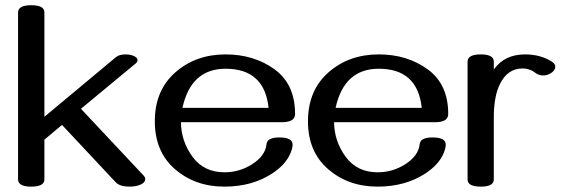

<svg xmlns="http://www.w3.org/2000/svg" viewBox="-20 -694 2132 726"><path d="M470.7 11.7Q432.6 11.7 417.5 -4.9L214.4 -221.7L147.9 -166V-15.6Q147.9 11.7 98.1 11.7Q48.3 11.7 48.3 -15.6V-647Q48.3 -674.3 98.1 -674.3Q147.9 -674.3 147.9 -647V-252.4L418 -477.5Q430.2 -488.3 455.6 -488.3Q468.3 -488.3 477.5 -485.4Q500 -479 500 -465.8Q500 -460.4 493.7 -454.6L286.1 -282.7L523.4 -29.8Q529.3 -23.4 529.3 -17.6Q529.3 1.5 494.6 9.3Q483.4 11.7 470.7 11.7Z M828.6 11.7Q717.8 11.7 641.6 -54.4Q565.4 -120.6 565.4 -235.4Q565.4 -352.1 642.8 -420.2Q720.2 -488.3 833 -488.3Q940.4 -488.3 1018.1 -431.9Q1095.7 -375.5 1095.7 -263.2Q1095.7 -231.9 1046.4 -231.9H664.1Q665 -159.7 708 -101.1Q751 -42.5 829.1 -42.5Q885.3 -42.5 933.1 -72.8Q983.4 -105 987.8 -148.9Q990.2 -174.3 1036.1 -174.3Q1086.4 -174.3 1086.4 -147.5Q1086.4 -133.8 1078.1 -114.3Q1060.1 -71.3 1009.3 -38.1Q933.1 11.7 828.6 11.7ZM995.6 -286.1Q980 -434.1 833 -434.1Q702.1 -434.1 669.9 -286.1Z M1407.7 11.7Q1296.9 11.7 1220.7 -54.4Q1144.5 -120.6 1144.5 -235.4Q1144.5 -352.1 1221.9 -420.2Q1299.3 -488.3 1412.1 -488.3Q1519.5 -488.3 1597.2 -431.9Q1674.8 -375.5 1674.8 -263.2Q1674.8 -231.9 1625.5 -231.9H1243.2Q1244.1 -159.7 1287.1 -101.1Q1330.1 -42.5 1408.2 -42.5Q1464.4 -42.5 1512.2 -72.8Q1562.5 -105 1566.9 -148.9Q1569.3 -174.3 1615.2 -174.3Q1665.5 -174.3 1665.5 -147.5Q1665.5 -133.8 1657.2 -114.3Q1639.2 -71.3 1588.4 -38.1Q1512.2 11.7 1407.7 11.7ZM1574.7 -286.1Q1559.1 -434.1 1412.1 -434.1Q1281.2 -434.1 1249 -286.1Z M1797.9 11.7Q1748 11.7 1748 -15.6V-460.9Q1748 -488.3 1797.9 -488.3Q1847.2 -488.3 1847.2 -460.9V-431.2Q1887.7 -488.3 1965.3 -488.3Q2024.4 -488.3 2067.4 -460.4Q2079.6 -452.6 2079.6 -441.9Q2079.6 -428.2 2064 -418Q2050.3 -408.7 2033.7 -408.7Q2018.1 -408.7 2006.8 -417Q1983.9 -435.1 1955.6 -435.1Q1898.9 -435.1 1870.1 -375.5Q1847.2 -329.1 1847.2 -250.5V-15.6Q1847.2 11.7 1797.9 11.7Z"/></svg>

Font: Gayathri
Style: Bold
Weight: 700
Designer: Binoy Dominic <binoy.domenic@gmail.com>
Foundry: SMC
Version: Version 1.000